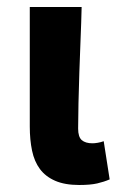

<svg xmlns="http://www.w3.org/2000/svg" viewBox="-20 -516 341 548"><path d="M206 12Q165 12 137.5 0Q110 -12 94 -33.5Q78 -55 71.5 -86Q65 -117 65 -155V-496H213Q212 -452 210 -404.5Q208 -357 206.5 -310.5Q205 -264 204 -222Q203 -180 203 -149Q203 -125 213.5 -116Q224 -107 244 -107Q250 -107 259 -108.5Q268 -110 276 -113L293 -4Q277 3 257.5 7.5Q238 12 206 12Z"/></svg>

Font: TT Toshiba Sans
Style: Bold
Weight: 700
Designer: Paul D. Hunt
Foundry: Toshiba Corporation
Version: Version 2.020;PS 2.000;hotconv 1.0.86;makeotf.lib2.5.63406